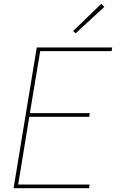

<svg xmlns="http://www.w3.org/2000/svg" viewBox="-20 -983 640 1003"><path d="M51 0 172 -735H566L563 -716H190L136 -392H449L446 -373H133L75 -19H448L445 0ZM375 -809 362 -821 509 -963 525 -947Z"/></svg>

Font: Iosevka SS04 Th Ex Obl
Style: Regular
Weight: 100
Width: 7
Italic angle: -9°
Monospace: yes
Designer: Belleve Invis
Foundry: Belleve Invis
Version: Version 19.0.0; ttfautohint (v1.8.4)